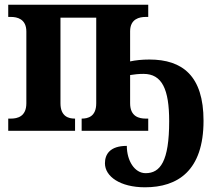

<svg xmlns="http://www.w3.org/2000/svg" viewBox="-20 -556 914 816"><path d="M596 240C735 240 845 170 845 -43C845 -233 756 -303 615 -303C583 -303 556 -300 533 -295V-423C533 -476 573 -484 599 -484H610V-536H15V-484H27C52 -484 92 -476 92 -422V-117C92 -60 53 -52 27 -52H15V0H299V-52H297C273 -52 237 -60 237 -117V-481H389V-117C389 -60 353 -52 328 -52H327V0H610V-52H599C572 -52 533 -60 533 -117V-237C551 -240 569 -242 590 -242C669 -242 699 -176 699 -41C699 130 661 180 599 180C552 180 519 127 519 64C447 64 426 100 426 138C426 194 491 240 596 240Z"/></svg>

Font: Noto Serif SemiCondensed
Style: Bold
Weight: 700
Width: 4
Designer: Monotype Design Team
Foundry: Monotype Imaging Inc.
Version: Version 2.015